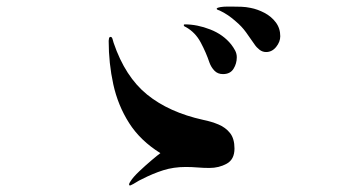

<svg xmlns="http://www.w3.org/2000/svg" viewBox="-20 -708 1040 583"><path d="M692 -257Q692 -224 668.5 -211Q645 -198 616 -198Q598 -198 580 -199.5Q562 -201 544 -201Q507 -201 475.5 -191Q444 -181 411 -164Q402 -160 393.5 -154.5Q385 -149 376 -145Q376 -145 375.5 -145Q375 -145 374 -145Q372 -145 372 -147Q372 -152 376 -157Q384 -170 403 -188Q422 -206 441 -222Q460 -238 467 -243Q406 -281 372 -334.5Q338 -388 324 -452Q310 -516 310 -584Q310 -587 311 -591.5Q312 -596 316 -596Q320 -596 322 -588.5Q324 -581 325 -578Q360 -475 426.5 -421Q493 -367 597 -344Q622 -339 643.5 -330Q665 -321 678.5 -304Q692 -287 692 -257ZM699 -534Q699 -515 689 -499Q679 -483 657 -483Q641 -483 631 -493.5Q621 -504 616 -518Q606 -548 589.5 -579Q573 -610 544 -626Q538 -628 538 -632Q538 -634 541 -634Q579 -634 618.5 -618.5Q658 -603 682 -573Q689 -564 694 -554.5Q699 -545 699 -534ZM831 -598Q831 -581 818.5 -565.5Q806 -550 788 -550Q777 -550 768 -557Q759 -564 753 -573Q740 -592 727 -610Q714 -628 696 -643Q685 -653 672.5 -661.5Q660 -670 647 -676Q645 -677 641.5 -678Q638 -679 638 -682Q640 -685 649.5 -686.5Q659 -688 670 -688Q681 -688 684 -688Q698 -688 712.5 -687.5Q727 -687 741 -684Q762 -680 783 -669Q804 -658 817.5 -640Q831 -622 831 -598Z"/></svg>

Font: Kaisei Tokumin Medium
Style: Regular
Weight: 500
Designer: Font-Kai, 金井和夫
Foundry: KAZUO KANAI
Version: Version 5.003